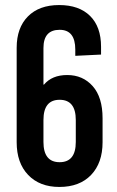

<svg xmlns="http://www.w3.org/2000/svg" viewBox="-20 -730 463 760"><path d="M380 -545V-514L278 -509V-534Q278 -612 216 -612Q152 -612 152 -540V-395H154Q186 -433 246 -433Q308 -433 347 -389Q386 -345 386 -262V-167Q386 -85 340.5 -37.5Q295 10 215 10Q137 10 91.5 -37.5Q46 -85 46 -167V-541Q46 -620 90.5 -665Q135 -710 214 -710Q293 -710 336.5 -667Q380 -624 380 -545ZM152 -255V-168Q152 -88 216 -88Q280 -88 280 -168V-255Q280 -335 216 -335Q152 -335 152 -255Z"/></svg>

Font: Bebas Kai
Style: Regular
Weight: 400
Designer: Ryoichi Tsunekawa
Foundry: Dharma Type
Version: Version 1.001;PS 001.001;hotconv 1.0.70;makeotf.lib2.5.58329